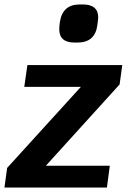

<svg xmlns="http://www.w3.org/2000/svg" viewBox="-47 -842 587 862"><path d="M490 -463 159 -98H446L433 0H-27L-15 -88L316 -452H62L76 -550H502ZM219 -711Q219 -723 220 -729L222 -744Q234 -822 311 -822H325Q394 -822 394 -763Q394 -758 392 -744L390 -729Q380 -651 301 -651H287Q219 -651 219 -711Z"/></svg>

Font: Krub
Style: Bold Italic
Weight: 700
Italic angle: -8°
Designer: Ekaluck Peanpanawate
Foundry: Cadson Demak Co.,Ltd.
Version: Version 1.000; ttfautohint (v1.6)